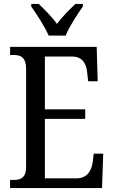

<svg xmlns="http://www.w3.org/2000/svg" viewBox="-20 -951 576 971"><path d="M226 -771H312C330 -816 372 -880 399 -918V-931H361C330 -901 294 -866 268 -830C243 -866 207 -901 176 -931H138V-918C165 -880 207 -816 226 -771ZM31 0H496L502 -174H454L449 -132C443 -88 421 -49 367 -49H207V-350H411V-398H207V-665H346C398 -665 418 -626 421 -582L426 -540H474L469 -714H31V-673H47C83 -673 112 -664 112 -601V-108C112 -51 85 -41 47 -41H31Z"/></svg>

Font: Noto Serif Myanmar Condensed
Style: Regular
Weight: 400
Width: 3
Designer: Ben Mitchell and the Monotype Design Team
Foundry: Monotype Imaging Inc.
Version: Version 2.106